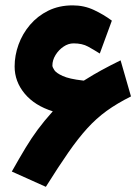

<svg xmlns="http://www.w3.org/2000/svg" viewBox="-20 -682 533 730"><path d="M259.8 -517.1Q239.7 -517.1 221.4 -504.6Q203.1 -492.2 191.2 -472.9Q179.2 -453.6 179.2 -432.6Q179.2 -426.8 186.5 -415.5Q193.8 -404.3 218.5 -393.1Q243.2 -381.8 293.9 -376Q294.9 -376 296.4 -375.7Q297.9 -375.5 298.8 -375.5Q335 -398.4 366.5 -415.5Q397.9 -432.6 438.5 -452.6L478 -315.4Q425.3 -289.1 385.7 -260.5Q346.2 -231.9 311.8 -194.1Q277.3 -156.2 240 -102.5Q202.6 -48.8 154.3 28.3L24.9 -29.8Q55.2 -83.5 77.6 -120.6Q100.1 -157.7 123.8 -189.7Q147.5 -221.7 180.7 -258.8Q111.8 -280.3 73.7 -326.2Q35.6 -372.1 35.6 -429.2Q35.6 -471.2 50.5 -512.5Q65.4 -553.7 94 -587.4Q122.6 -621.1 163.6 -641.4Q204.6 -661.6 256.3 -661.6Q299.8 -661.6 337.2 -644Q374.5 -626.5 405.3 -603.5L359.4 -478.5Q336.9 -492.7 314.7 -504.9Q292.5 -517.1 259.8 -517.1Z"/></svg>

Font: Vazir Black UI
Style: Black-UI
Weight: 900
Designer: Saber Rastikerdar
Foundry: Saber Rastikerdar
Version: Version 30.1.0